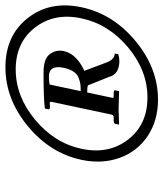

<svg xmlns="http://www.w3.org/2000/svg" viewBox="33 -661 605 711"><g transform="rotate(-90 335.5 -305.5)"><path d="M502 -372.1Q499.5 -361.3 494.4 -351.3Q489.3 -341.3 482.7 -334Q476.1 -326.7 468.8 -320.3Q461.4 -314 454.3 -309.6Q447.3 -305.2 441.7 -302Q436 -298.8 432.1 -297.4L428.7 -295.9L459.5 -213.9Q471.2 -183.1 492.7 -183.1L490.2 -169.9Q476.1 -166 466.3 -166Q416 -166 406.2 -204.1L375 -282.2Q369.6 -285.2 348.6 -285.2L329.1 -193.8Q328.1 -189.9 329.1 -188.5Q330.1 -187 335 -187H346.7Q357.9 -187 356.4 -181.2L353.5 -167Q299.8 -168.9 286.1 -168.9L229.5 -167L232.4 -181.2Q233.9 -187 244.6 -187H256.8Q264.6 -187 266.6 -194.8L313 -413.1Q315.4 -424.3 311 -423.8L294.9 -422.9Q285.2 -422.9 286.1 -429.2L289.1 -441.9Q325.2 -446.8 422.9 -446.8Q473.1 -446.8 490.5 -423.6Q507.8 -400.4 502 -372.1ZM439.9 -372.1Q451.7 -427.2 406.7 -426.8Q386.2 -426.8 377.9 -423.8L353.5 -309.1Q369.1 -309.1 378.9 -310.3Q388.7 -311.5 402.8 -316.9Q417 -322.3 426 -336.2Q435.1 -350.1 439.9 -372.1ZM321.8 -22.9Q244.6 -22.9 187.5 -61Q130.4 -99.1 106.7 -164.3Q83 -229.5 99.1 -306.2Q124 -422.9 224.4 -505.4Q324.7 -587.9 441.9 -587.9Q559.1 -587.9 624 -505.4Q689 -422.9 664.1 -305.9Q639.2 -189 538.8 -106Q438.5 -22.9 321.8 -22.9ZM434.1 -549.8Q334 -549.8 247.6 -478Q161.1 -406.2 139.9 -305.9Q118.7 -205.6 174.1 -133.8Q229.5 -62 330.1 -62Q429.7 -62 515.6 -133.8Q601.6 -205.6 623 -306.2Q644.5 -406.7 589.1 -478.3Q533.7 -549.8 434.1 -549.8Z"/></g></svg>

Font: Linux Libertine Slanted
Style: Semibold Slanted
Weight: 600
Designer: Philipp H. Poll
Foundry: Philipp H. Poll
Version: Version 5.1.1